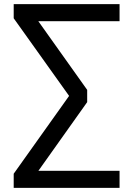

<svg xmlns="http://www.w3.org/2000/svg" viewBox="-20 -725 642 925"><path d="M46 180V112L325 -280V-246L46 -637V-705H556V-623H145L146 -649L400 -292V-233L145 126L144 98H556V180Z"/></svg>

Font: Nunito Sans 10pt Medium
Style: Regular
Weight: 500
Designer: Vernon Adams
Foundry: Vernon Adams
Version: Version 3.101;gftools[0.9.27]